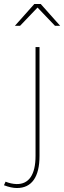

<svg xmlns="http://www.w3.org/2000/svg" viewBox="-74 -754 323 967"><path d="M9 173Q56 174 80.5 138Q105 102 105 31V-517H125V31Q125 111 96 152Q67 193 11 193Q-17 193 -54 179L-46 161Q-19 172 9 173ZM229 -624H203L115 -716L27 -624H1L99 -734H131Z"/></svg>

Font: Gontserrat Thin
Style: Regular
Weight: 250
Designer: Julieta Ulanovsky
Foundry: Julieta Ulanovsky
Version: Version 6.001